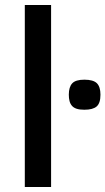

<svg xmlns="http://www.w3.org/2000/svg" viewBox="-20 -747 421 767"><path d="M79.1 0V-727.1H184.1V0ZM381.3 -368.7Q381.3 -335 366.2 -321.8Q351.1 -308.6 316.9 -308.6Q298.3 -308.6 286.4 -312.5Q274.4 -316.4 267.6 -324.2Q260.7 -332 257.8 -343.3Q254.9 -354.5 254.9 -368.7Q254.9 -399.4 268.6 -414.1Q282.2 -428.7 316.9 -428.7Q352.5 -428.7 366.9 -414.6Q381.3 -400.4 381.3 -368.7Z"/></svg>

Font: Clear Sans Medium
Style: Regular
Weight: 500
Foundry: Intel Corporation
Version: Version 1.00